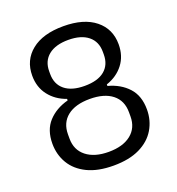

<svg xmlns="http://www.w3.org/2000/svg" viewBox="-131 -816 862 935"><g transform="rotate(-20 300.0 -349.0)"><path d="M300 12Q219 12 164.5 -14.5Q110 -41 82.5 -87Q55 -133 55 -190Q55 -261 94 -303.5Q133 -346 197 -363V-371Q142 -390 109 -432.5Q76 -475 76 -535Q76 -615 135 -662.5Q194 -710 300 -710Q406 -710 465 -662.5Q524 -615 524 -535Q524 -475 491.5 -432.5Q459 -390 403 -371V-363Q467 -346 506 -303.5Q545 -261 545 -190Q545 -133 517.5 -87Q490 -41 435.5 -14.5Q381 12 300 12ZM300 -59Q374 -59 416 -92.5Q458 -126 458 -185V-207Q458 -267 416.5 -300Q375 -333 300 -333Q225 -333 183.5 -300Q142 -267 142 -207V-185Q142 -126 184.5 -92.5Q227 -59 300 -59ZM300 -401Q368 -401 403.5 -430.5Q439 -460 439 -513V-527Q439 -580 402.5 -609.5Q366 -639 300 -639Q234 -639 197.5 -609.5Q161 -580 161 -527V-513Q161 -460 197 -430.5Q233 -401 300 -401Z"/></g></svg>

Font: Lilex
Style: Regular
Weight: 400
Monospace: yes
Designer: Mike Abbink, Paul van der Laan, Pieter van Rosmalen, Mikhael Khrustik
Foundry: Mikhael Khrustik
Version: Version 2.510